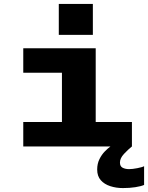

<svg xmlns="http://www.w3.org/2000/svg" viewBox="-20 -746 754 978"><path d="M98.5 0V-124.5H295.5V-375.5H98.5V-500H467.5V-124.5H652V0ZM714 100.5V196Q698 203 669.2 207.5Q640.5 212 606 212Q571.5 212 541.5 202.2Q511.5 192.5 493.2 171.8Q475 151 475 117.5Q475 88 486.5 64.8Q498 41.5 514 25.2Q530 9 542.5 0H652Q632 16 611.5 38Q591 60 591 82Q591 101.5 604.8 108.5Q618.5 115.5 637.5 115.5Q654.5 115.5 680 110.5Q705.5 105.5 714 100.5ZM279.5 -726H453V-568.5H279.5Z"/></svg>

Font: Trispace SemiExpanded
Style: Bold
Weight: 700
Width: 6
Designer: Tyler Finck
Foundry: Etcetera Type Company
Version: Version 1.210; ttfautohint (v1.8.3)